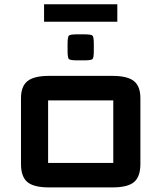

<svg xmlns="http://www.w3.org/2000/svg" viewBox="-20 -852 738 878"><path d="M76 -102V-403Q76 -457.5 105.8 -481.2Q135.5 -505 204 -505H494Q563 -505 592.5 -481.2Q622 -457.5 622 -403V-102Q622 -44 593 -19.5Q564 5 494 5H204Q134.5 5 105.2 -19.5Q76 -44 76 -102ZM200 -107Q200 -107 200 -107Q200 -107 200 -107H498Q498 -107 498 -107Q498 -107 498 -107V-393Q498 -393 498 -393Q498 -393 498 -393H200Q200 -393 200 -393Q200 -393 200 -393ZM289 -651Q289 -683.5 295 -689.2Q301 -695 334 -695H364Q397 -695 403 -689.2Q409 -683.5 409 -651V-620Q409 -587.5 403 -581.8Q397 -576 364 -576H334Q301 -576 295 -581.8Q289 -587.5 289 -620ZM181.5 -752.5V-832.5H516.5V-752.5Z"/></svg>

Font: Science Gothic
Style: Regular
Weight: 400
Designer: Thomas Phinney, Vassil Kateliev, Brandon Buerkle
Foundry: Font Detective LLC
Version: Version 1.018